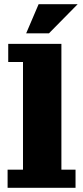

<svg xmlns="http://www.w3.org/2000/svg" viewBox="-20 -890 394 910"><path d="M16 0V-86H89V-596H19V-682H271V-86H338V0ZM104 -732 163 -870H348L212 -732Z"/></svg>

Font: Montagu Slab
Style: Bold
Weight: 700
Designer: Florian Karsten
Foundry: Florian Karsten
Version: Version 1.000